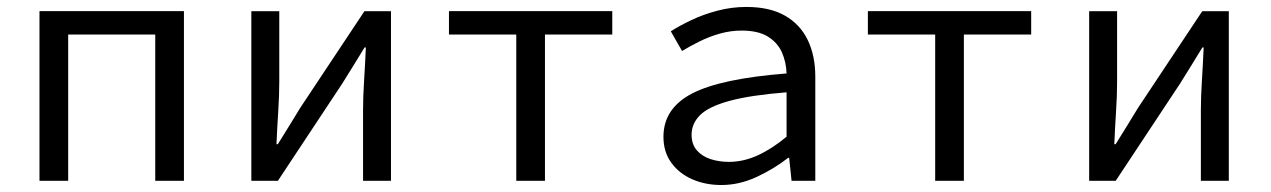

<svg xmlns="http://www.w3.org/2000/svg" viewBox="-20 -518 3640 550"><path d="M93.1 0V-486.1H506.9V0H424.7V-419.1H175.3V0Z M700 0V-486H780V-284Q780 -244.6 777 -198.3Q774 -152 772 -105H775.9Q790 -128 808.5 -157.5Q827 -187 840 -209L1024 -486H1100V0H1020V-202Q1020 -241 1023 -288Q1026 -335 1028 -382H1024.3Q1010.6 -359.7 992.3 -329.9Q974 -300 960 -278L776 0Z M1458.9 0V-419.1H1266.1V-486.1H1733.9V-419.1H1541.1V0Z M2046.3 12Q2000.7 12 1963.1 -4.4Q1925.5 -20.9 1903 -51.8Q1880.5 -82.7 1880.5 -126.2Q1880.5 -207.7 1962.8 -250.3Q2045.1 -292.9 2233.2 -307.6Q2232.1 -340.7 2219.5 -368.7Q2206.8 -396.6 2179.1 -413.5Q2151.3 -430.4 2104.3 -430.4Q2072.6 -430.4 2042.1 -421.7Q2011.5 -413.1 1984.2 -399.5Q1956.8 -385.9 1933.8 -371.9L1901.6 -428.3Q1926.3 -444.2 1960.6 -460.5Q1994.8 -476.8 2035.2 -487.4Q2075.5 -498.1 2118.1 -498.1Q2184.7 -498.1 2228.3 -473.3Q2272 -448.5 2293.7 -403.6Q2315.5 -358.7 2315.5 -298.2V0H2247.5L2240.6 -65.9H2237.8Q2197.7 -34.5 2147.7 -11.2Q2097.8 12 2046.3 12ZM2068.2 -54.3Q2109.6 -54.3 2150.6 -73Q2191.7 -91.8 2233.2 -126.4V-253.6Q2129.2 -245.3 2069.7 -229Q2010.1 -212.7 1985.6 -188.4Q1961.1 -164.2 1961.1 -132Q1961.1 -104.6 1976.3 -87.2Q1991.4 -69.9 2015.8 -62.1Q2040.1 -54.3 2068.2 -54.3Z M2658.9 0V-419.1H2466.1V-486.1H2933.9V-419.1H2741.1V0Z M3100 0V-486H3180V-284Q3180 -244.6 3177 -198.3Q3174 -152 3172 -105H3175.9Q3190 -128 3208.5 -157.5Q3227 -187 3240 -209L3424 -486H3500V0H3420V-202Q3420 -241 3423 -288Q3426 -335 3428 -382H3424.3Q3410.6 -359.7 3392.3 -329.9Q3374 -300 3360 -278L3176 0Z"/></svg>

Font: Source Code Pro ExtraLight
Style: Regular
Weight: 200
Monospace: yes
Designer: Paul D. Hunt, Teo Tuominen
Foundry: Adobe
Version: Version 1.026;hotconv 1.1.0;makeotfexe 2.6.0